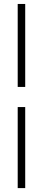

<svg xmlns="http://www.w3.org/2000/svg" viewBox="-20 -712 215 974"><path d="M69.8 242.2V-168.9H107.9V242.2ZM69.8 -271V-691.9H107.9V-271Z"/></svg>

Font: Halibut Exp Thin
Style: Regular
Weight: 250
Width: 7
Designer: Matteo Maggi
Foundry: Collletttivo
Version: Version 3.080 | FøM Fix